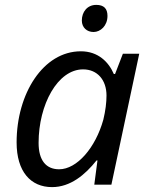

<svg xmlns="http://www.w3.org/2000/svg" viewBox="-20 -756 608 786"><path d="M193 10C268 10 328 -40 375 -99H379L366 0H436L550 -536H483L451 -453H446C425 -502 382 -546 311 -546C157 -546 48 -373 48 -173C48 -53 106 10 193 10ZM222 -63C169 -63 138 -99 138 -171C138 -328 216 -472 320 -472C379 -472 416 -428 416 -365C416 -337 412 -303 403 -266C371 -151 295 -63 222 -63ZM363 -625C391 -625 420 -650 420 -691C420 -721 405 -736 374 -736C337 -736 315 -707 315 -672C315 -643 336 -625 363 -625Z"/></svg>

Font: BC Sans
Style: Italic
Weight: 400
Italic angle: -12°
Designer: Monotype Design Team
Designer: Province of B.C.
Foundry: Monotype Imaging Inc.
Version: Version 2.000;GOOG;noto-source:20170915:90ef993387c0